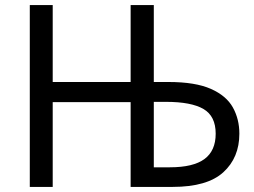

<svg xmlns="http://www.w3.org/2000/svg" viewBox="-20 -734 998 754"><path d="M97 0V-714H187V-412H493V-714H584V-412H642Q747 -412 808 -385Q869 -358 894.5 -312Q920 -266 920 -209Q920 -115 857 -57.5Q794 0 658 0H493V-333H187V0ZM584 -77H647Q739 -77 783 -109.5Q827 -142 827 -209Q827 -278 779 -306Q731 -334 632 -334H584Z"/></svg>

Font: Noto IKEA Latin
Style: Regular
Weight: 400
Designer: Monotype Design Team
Foundry: Monotype Imaging Inc.
Version: Version 1.0